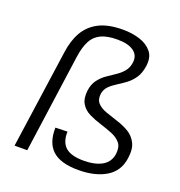

<svg xmlns="http://www.w3.org/2000/svg" viewBox="-136 -873 934 995"><g transform="rotate(20 331.0 -375.5)"><path d="M404 6Q306 6 261 -35Q216 -76 218 -160L284 -162Q282 -105 312.5 -77Q343 -49 413 -49Q476 -49 514.5 -71Q553 -93 560 -139Q565 -178 547.5 -199.5Q530 -221 499 -233.5Q468 -246 432.5 -257Q397 -268 366.5 -283Q336 -298 319.5 -325.5Q303 -353 309 -400Q314 -434 331.5 -457.5Q349 -481 372.5 -497.5Q396 -514 419 -529Q442 -544 459 -564Q476 -584 480 -613Q486 -654 455.5 -676.5Q425 -699 365 -699Q308 -699 274 -682.5Q240 -666 222.5 -632.5Q205 -599 197 -545L121 0H51L128 -542Q137 -610 164.5 -657.5Q192 -705 243 -731Q294 -757 375 -757Q425 -757 467.5 -743.5Q510 -730 534.5 -700Q559 -670 551 -618Q545 -579 527.5 -553.5Q510 -528 486.5 -510.5Q463 -493 439.5 -478.5Q416 -464 399.5 -447Q383 -430 379 -405Q375 -372 392.5 -353.5Q410 -335 441 -324Q472 -313 507 -302Q542 -291 571.5 -273.5Q601 -256 617.5 -224Q634 -192 626 -139Q616 -66 556 -30Q496 6 404 6Z"/></g></svg>

Font: Pathway Extreme 28pt Light
Style: Italic
Weight: 300
Italic angle: -8°
Designer: Eduardo Rodriguez Tunni
Foundry: Eduardo Rodriguez Tunni
Version: Version 1.001;gftools[0.9.26]